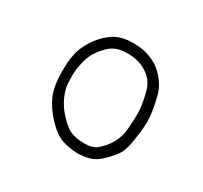

<svg xmlns="http://www.w3.org/2000/svg" viewBox="-162 -1008 1323 1252"><g transform="rotate(30 500.0 -382.5)"><path d="M548 20Q487 18 432.5 0Q378 -18 316.5 -83.5Q255 -149 226 -216.5Q197 -284 197 -399Q197 -513 226 -579.5Q255 -646 297 -691Q339 -736 378 -757Q431 -785 509 -785Q533 -785 569.5 -781Q606 -777 658 -754.5Q710 -732 753.5 -681.5Q797 -631 812 -578Q843 -462 843 -385Q843 -371 840.5 -334.5Q838 -298 826 -224.5Q814 -151 784.5 -112.5Q755 -74 716 -38Q677 -2 636 9Q595 20 548 20ZM557 -58Q566 -58 588 -59.5Q610 -61 640 -76Q749 -162 757 -289Q762 -372 762 -396Q762 -466 735 -564Q710 -650 614 -690Q568 -708 514 -708Q493 -708 465.5 -704.5Q438 -701 413 -688.5Q388 -676 365.5 -653.5Q343 -631 318.5 -595.5Q294 -560 280 -498Q268 -448 268 -397Q268 -383 270 -342.5Q272 -302 296.5 -247Q321 -192 369 -142Q417 -92 446 -79Q491 -58 557 -58Z"/></g></svg>

Font: Xiaolai SC
Style: Regular
Weight: 400
Designer: Nozomi Seto 瀬戸のぞみ
Version: Version 3.11;December 4, 2020;FontCreator 13.0.0.2613 64-bit